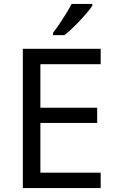

<svg xmlns="http://www.w3.org/2000/svg" viewBox="-20 -964 596 984"><path d="M496 0H97V-714H496V-635H187V-412H478V-334H187V-79H496ZM453 -934Q441 -916 416 -887.5Q391 -859 362.5 -830.5Q334 -802 310 -784H252V-796Q267 -815 284.5 -841Q302 -867 319 -894.5Q336 -922 347 -944H453Z"/></svg>

Font: Noto Sans Living
Style: Regular
Weight: 400
Designer: Monotype Design Team
Foundry: Monotype Imaging Inc.
Version: Version 2.013; ttfautohint (v1.8.4.7-5d5b)